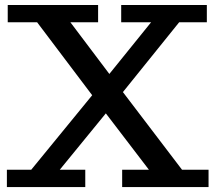

<svg xmlns="http://www.w3.org/2000/svg" viewBox="-20 -755 870 775"><path d="M714.8 -69.8H821.8V0H473.1V-69.8H581.1L407.2 -297.4L221.2 -69.8H324.2V0H7.8V-69.8H106L352.1 -370.6L129.9 -665H11.2V-734.9H376V-665H264.2L421.4 -456.5L589.8 -665H469.2V-734.9H814.9V-665H703.1L476.1 -383.3Z"/></svg>

Font: Trocchi
Style: Regular
Weight: 400
Designer: vernon adams
Version: Version 1.0; ttfautohint (v0.8) -l 6 -r 50 -G 100